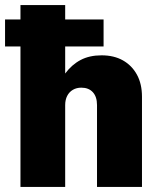

<svg xmlns="http://www.w3.org/2000/svg" viewBox="-20 -740 640 760"><path d="M61 0V-720H238V-449Q264 -484 299 -502.5Q334 -521 382 -521Q431 -521 466.5 -501Q502 -481 522 -444.5Q542 -408 542 -357V0H364V-324Q364 -357 347.5 -375Q331 -393 302 -393Q283 -393 268.5 -384.5Q254 -376 246 -360.5Q238 -345 238 -324V0ZM0 -556V-663H390V-556Z"/></svg>

Font: Chivo Mono ExtraBold
Style: Regular
Weight: 800
Monospace: yes
Designer: Hector Gatti
Foundry: Omnibus-Type
Version: Version 1.008